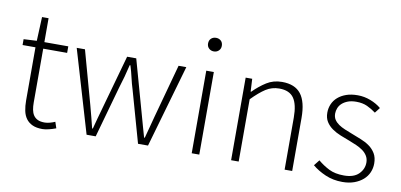

<svg xmlns="http://www.w3.org/2000/svg" viewBox="-66 -881 2296 1099"><g transform="rotate(10 1081.5 -331.5)"><path d="M223 12Q188 12 165 1.5Q142 -9 128 -28Q114 -47 108.5 -74Q103 -101 103 -133V-442H28V-476L104 -480L110 -619H148V-480H287V-442H148V-129Q148 -106 151.5 -87.5Q155 -69 164 -55.5Q173 -42 188.5 -34.5Q204 -27 229 -27Q243 -27 259.5 -31.5Q276 -36 289 -42L301 -6Q280 2 259 7Q238 12 223 12Z M478 0 336 -480H384L470 -169Q479 -136 487 -104.5Q495 -73 503 -41H507Q515 -73 524 -104.5Q533 -136 542 -169L629 -480H682L769 -169Q778 -136 787 -104.5Q796 -73 805 -41H809Q817 -73 826 -104.5Q835 -136 843 -169L928 -480H973L835 0H777L693 -298Q682 -333 674.5 -366.5Q667 -400 656 -435H652Q644 -400 634.5 -365.5Q625 -331 614 -296L531 0Z M1089 0V-480H1133V0ZM1112 -596Q1095 -596 1083.5 -607Q1072 -618 1072 -635Q1072 -654 1083.5 -664.5Q1095 -675 1112 -675Q1129 -675 1140.5 -664.5Q1152 -654 1152 -635Q1152 -618 1140.5 -607Q1129 -596 1112 -596Z M1318 0V-480H1356L1360 -406H1363Q1400 -443 1439 -467.5Q1478 -492 1528 -492Q1603 -492 1638 -447Q1673 -402 1673 -308V0H1629V-302Q1629 -379 1603.5 -415.5Q1578 -452 1519 -452Q1476 -452 1441 -429.5Q1406 -407 1362 -362V0Z M1966 12Q1912 12 1867 -7.5Q1822 -27 1790 -54L1816 -87Q1847 -61 1882 -43.5Q1917 -26 1969 -26Q2026 -26 2054.5 -54.5Q2083 -83 2083 -121Q2083 -143 2072.5 -160Q2062 -177 2045 -189Q2028 -201 2007.5 -210Q1987 -219 1966 -227Q1939 -237 1911.5 -248Q1884 -259 1862 -274.5Q1840 -290 1826.5 -311.5Q1813 -333 1813 -364Q1813 -390 1823 -413.5Q1833 -437 1853 -454.5Q1873 -472 1901.5 -482Q1930 -492 1968 -492Q2006 -492 2042.5 -478Q2079 -464 2105 -442L2081 -411Q2057 -429 2030 -441.5Q2003 -454 1966 -454Q1938 -454 1918 -446.5Q1898 -439 1884.5 -427Q1871 -415 1864.5 -399Q1858 -383 1858 -367Q1858 -346 1867.5 -331.5Q1877 -317 1893 -306Q1909 -295 1929.5 -286.5Q1950 -278 1971 -270Q1999 -259 2027 -248Q2055 -237 2077.5 -221Q2100 -205 2114 -181.5Q2128 -158 2128 -123Q2128 -96 2117.5 -71.5Q2107 -47 2086 -28.5Q2065 -10 2035 1Q2005 12 1966 12Z"/></g></svg>

Font: Giro Light
Style: Regular
Weight: 300
Designer: Paul D. Hunt
Foundry: Adobe Systems Incorporated
Version: Version 1.000;PS 1.0;hotconv 1.0.88;makeotf.lib2.5.647800